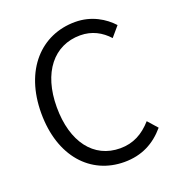

<svg xmlns="http://www.w3.org/2000/svg" viewBox="-136 -856 906 980"><g transform="rotate(-20 317.0 -366.0)"><path d="M374 13C469 13 540 -25 597 -92L551 -144C503 -90 449 -60 378 -60C234 -60 144 -179 144 -368C144 -556 238 -672 381 -672C445 -672 495 -644 533 -602L579 -656C537 -702 469 -745 380 -745C195 -745 59 -601 59 -366C59 -130 192 13 374 13Z"/></g></svg>

Font: ChiuKong Gothic MN Normal
Style: Regular
Weight: 350
Designer: Ryoko NISHIZUKA 西塚涼子 (kana, bopomofo & ideographs); Paul D. Hunt (Latin, Greek & Cyrillic); Sandoll Communications 산돌커뮤니
Foundry: Adobe
Version: Version 1.300